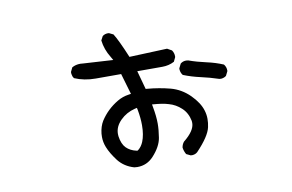

<svg xmlns="http://www.w3.org/2000/svg" viewBox="-61 -619 1123 739"><g transform="rotate(-10 500.0 -249.5)"><path d="M790.5 -265.1Q793 -264.6 796.9 -264.6Q800.8 -264.6 806.6 -266.4Q812.5 -268.1 817.4 -272L825.7 -288.6Q826.2 -290 826.2 -291.5Q826.2 -305.7 817.4 -316.4Q787.6 -329.1 752.7 -336.7Q717.8 -344.2 684.6 -356Q680.2 -356.9 676.8 -356.9Q663.6 -356.9 654.3 -349.1L646 -332.5Q645.5 -331.1 645.5 -329.6Q645.5 -328.1 645.8 -325.7Q646 -323.2 646.7 -320.3Q647.5 -317.4 648.4 -314.9Q650.4 -309.6 654.3 -304.7Q686 -292 720.5 -284.4Q754.9 -276.9 790.5 -265.1ZM369.1 -124.5Q369.1 -152.8 392.8 -176.5Q416.5 -200.2 450.2 -208.5L458.5 -210.4L460.4 -201.7Q466.3 -169.4 466.3 -141.6Q466.3 -103.5 455.6 -77.6Q448.2 -60.1 436 -50.3L432.6 -47.9L428.7 -48.3Q404.3 -53.7 389.2 -68.8Q374 -84 369.6 -115.2Q369.1 -120.1 369.1 -124.5ZM321.8 -349.1Q326.2 -349.1 330.6 -349.1H331.1H421.4L445.3 -267.6L436 -266.1Q412.1 -262.7 391.6 -250.5Q348.6 -225.1 322.3 -184.1Q310.1 -164.1 307.1 -136.2Q306.6 -130.4 306.6 -123.5Q306.6 -103 314.5 -83Q324.7 -57.1 348.1 -26.4Q371.1 2.4 408.7 13.2Q415 14.2 420.9 14.2Q459 14.2 484.9 -14.2Q516.6 -48.8 522 -82.5Q526.9 -112.8 526.9 -136.7Q526.9 -166 520 -202.6L518.1 -213.4Q543 -211.4 556.4 -209.2Q569.8 -207 582.5 -203.1Q608.9 -195.8 629.9 -176.3Q651.4 -156.7 657.7 -124.5Q658.2 -120.6 658.2 -116.2Q658.2 -85.9 614.3 -50.8Q606.9 -41.5 605 -29.3Q606.9 -15.1 614.3 -2.4L630.4 5.4Q632.3 5.9 636.2 5.9Q640.1 5.9 646.2 4.2Q652.3 2.4 657.2 -2Q708 -55.2 715.3 -89.8Q718.8 -105.5 718.8 -121.8Q718.8 -138.2 713.9 -154.3Q704.6 -186 672.9 -217.8Q641.1 -249.5 599.6 -260.7Q556.2 -272 510.3 -275.9L504.4 -276.4L484.4 -349.1H575.7Q579.1 -349.1 582.5 -349.1Q607.9 -349.1 629.4 -360.4L637.2 -376.5Q637.7 -378.4 637.7 -379.9Q637.7 -394 629.9 -404.8L612.3 -414.6L464.4 -408.7Q435.1 -479 418.9 -504.4L402.8 -512.2Q400.9 -512.7 399.4 -512.7Q385.7 -512.7 377 -505.4L368.7 -489.7Q373 -453.6 393.1 -421.4L400.9 -407.7L285.2 -414.6Q279.3 -415.5 273.4 -415.5Q254.9 -415.5 240.7 -407.2L232.9 -391.1Q232.4 -389.2 232.4 -386.7Q232.4 -384.3 233.4 -380.4Q234.4 -372.1 239.7 -365.2Q277.3 -349.1 321.8 -349.1Z"/></g></svg>

Font: NaikaiFont
Style: Light
Weight: 300
Version: Version 1.89